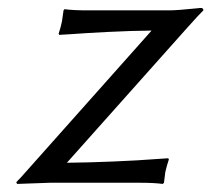

<svg xmlns="http://www.w3.org/2000/svg" viewBox="-20 -455 526 478"><path d="M146.5 -49.8Q200.7 -50.3 263.7 -53Q326.7 -55.7 362.8 -58.6L398.9 -61L400.4 -58.1Q395 -42 391.6 -26.9Q391.1 -23.4 388.2 0L385.3 2.9Q362.8 0 330.1 0H104L22.5 2.9L20.5 -1.5Q28.8 -9.3 48.8 -32.2L357.4 -378.9Q306.2 -378.4 248.8 -375.5Q191.4 -372.6 159.2 -370.1L127.4 -368.2L126 -371.1Q131.3 -387.2 134.3 -401.9Q134.8 -405.3 138.2 -429.2L140.6 -432.1Q163.1 -429.2 196.3 -429.2H400.4Q420.9 -429.2 468.3 -434.1Q480.5 -435.5 482.4 -435.1Q486.8 -433.1 486.3 -429.2Q476.1 -419.4 447.3 -387.2Z"/></svg>

Font: Linux Biolinum Slanted O
Style: Slanted
Weight: 400
Designer: Philipp H. Poll
Foundry: Philipp H. Poll
Version: Version 1.0.4